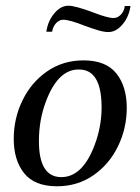

<svg xmlns="http://www.w3.org/2000/svg" viewBox="-20 -641 491 671"><path d="M28 -156Q28 -227 58.5 -290Q89 -353 144.5 -391.5Q200 -430 272 -430Q350 -430 386.5 -384.5Q423 -339 423 -264Q423 -193 392.5 -130Q362 -67 306.5 -28.5Q251 10 179 10Q101 10 64.5 -35.5Q28 -81 28 -156ZM317 -152Q336 -211 335 -272Q333 -397 258 -398Q183 -401 140 -285Q116 -221 116 -148Q116 -23 193 -22Q274 -21 317 -152ZM276 -551Q223 -572 201 -572Q187 -572 176 -560Q165 -548 162 -530H142Q147 -567 169.5 -594Q192 -621 219 -621Q242 -621 302 -599Q355 -578 377 -578Q391 -578 402.5 -590Q414 -602 416 -620H436Q431 -583 408.5 -556Q386 -529 359 -529Q344 -529 325 -534.5Q306 -540 276 -551Z"/></svg>

Font: Unna
Style: Italic
Weight: 400
Italic angle: -8.05°
Designer: Jorge de Buen Unna
Foundry: Omnibus-Type
Version: Version 2.008